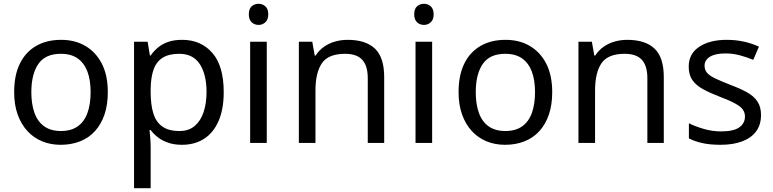

<svg xmlns="http://www.w3.org/2000/svg" viewBox="-20 -757 4096 1017"><path d="M551 -269Q551 -202 533.5 -150.5Q516 -99 483.5 -63Q451 -27 404.5 -8.5Q358 10 301 10Q248 10 203 -8.5Q158 -27 125 -63Q92 -99 73.5 -150.5Q55 -202 55 -269Q55 -358 85 -419.5Q115 -481 171 -513.5Q227 -546 304 -546Q377 -546 432.5 -513.5Q488 -481 519.5 -419.5Q551 -358 551 -269ZM146 -269Q146 -206 162.5 -159.5Q179 -113 214 -88Q249 -63 303 -63Q357 -63 392 -88Q427 -113 443.5 -159.5Q460 -206 460 -269Q460 -333 443 -378Q426 -423 391.5 -447.5Q357 -472 302 -472Q220 -472 183 -418Q146 -364 146 -269Z M945 -546Q1044 -546 1104.5 -477Q1165 -408 1165 -269Q1165 -178 1137.5 -115.5Q1110 -53 1060.5 -21.5Q1011 10 944 10Q903 10 871 -1Q839 -12 816.5 -29.5Q794 -47 778 -68H772Q774 -51 776 -25Q778 1 778 20V240H690V-536H762L774 -463H778Q794 -486 816.5 -505Q839 -524 870.5 -535Q902 -546 945 -546ZM929 -472Q875 -472 842 -451.5Q809 -431 794 -390Q779 -349 778 -286V-269Q778 -203 792 -157Q806 -111 839.5 -87Q873 -63 931 -63Q980 -63 1011.5 -90Q1043 -117 1058.5 -163.5Q1074 -210 1074 -270Q1074 -362 1038.5 -417Q1003 -472 929 -472Z M1393 -536V0H1305V-536ZM1350 -737Q1370 -737 1385.5 -723.5Q1401 -710 1401 -681Q1401 -653 1385.5 -639Q1370 -625 1350 -625Q1328 -625 1313 -639Q1298 -653 1298 -681Q1298 -710 1313 -723.5Q1328 -737 1350 -737Z M1821 -546Q1917 -546 1966 -499.5Q2015 -453 2015 -349V0H1928V-343Q1928 -408 1899 -440Q1870 -472 1808 -472Q1719 -472 1685 -422Q1651 -372 1651 -278V0H1563V-536H1634L1647 -463H1652Q1670 -491 1696.5 -509.5Q1723 -528 1755 -537Q1787 -546 1821 -546Z M2269 -536V0H2181V-536ZM2226 -737Q2246 -737 2261.5 -723.5Q2277 -710 2277 -681Q2277 -653 2261.5 -639Q2246 -625 2226 -625Q2204 -625 2189 -639Q2174 -653 2174 -681Q2174 -710 2189 -723.5Q2204 -737 2226 -737Z M2905 -269Q2905 -202 2887.5 -150.5Q2870 -99 2837.5 -63Q2805 -27 2758.5 -8.5Q2712 10 2655 10Q2602 10 2557 -8.5Q2512 -27 2479 -63Q2446 -99 2427.5 -150.5Q2409 -202 2409 -269Q2409 -358 2439 -419.5Q2469 -481 2525 -513.5Q2581 -546 2658 -546Q2731 -546 2786.5 -513.5Q2842 -481 2873.5 -419.5Q2905 -358 2905 -269ZM2500 -269Q2500 -206 2516.5 -159.5Q2533 -113 2568 -88Q2603 -63 2657 -63Q2711 -63 2746 -88Q2781 -113 2797.5 -159.5Q2814 -206 2814 -269Q2814 -333 2797 -378Q2780 -423 2745.5 -447.5Q2711 -472 2656 -472Q2574 -472 2537 -418Q2500 -364 2500 -269Z M3302 -546Q3398 -546 3447 -499.5Q3496 -453 3496 -349V0H3409V-343Q3409 -408 3380 -440Q3351 -472 3289 -472Q3200 -472 3166 -422Q3132 -372 3132 -278V0H3044V-536H3115L3128 -463H3133Q3151 -491 3177.5 -509.5Q3204 -528 3236 -537Q3268 -546 3302 -546Z M4011 -148Q4011 -96 3985 -61Q3959 -26 3911 -8Q3863 10 3797 10Q3741 10 3700.5 1Q3660 -8 3629 -24V-104Q3661 -88 3706.5 -74.5Q3752 -61 3799 -61Q3866 -61 3896 -82.5Q3926 -104 3926 -140Q3926 -160 3915 -176Q3904 -192 3875.5 -208Q3847 -224 3794 -244Q3742 -264 3705 -284Q3668 -304 3648 -332Q3628 -360 3628 -404Q3628 -472 3683.5 -509Q3739 -546 3829 -546Q3878 -546 3920.5 -536.5Q3963 -527 4000 -510L3970 -440Q3936 -454 3899 -464Q3862 -474 3823 -474Q3769 -474 3740.5 -456.5Q3712 -439 3712 -409Q3712 -387 3725 -371.5Q3738 -356 3768.5 -341.5Q3799 -327 3850 -307Q3901 -288 3937 -268Q3973 -248 3992 -219.5Q4011 -191 4011 -148Z"/></svg>

Font: uhindi05
Style: Book
Weight: 400
Designer: Jelle Bosma - Monotype Design Team
Foundry: Monotype Imaging Inc.
Version: Version 2.003